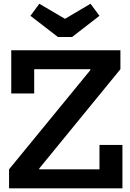

<svg xmlns="http://www.w3.org/2000/svg" viewBox="-20 -1030 711 1050"><path d="M374 -827.5H297L146.5 -943.5L195 -1009.5L335.5 -927L475 -1009.5L524 -943.5ZM29.5 -104 474 -646.5V-676.5L638.5 -651.5L194.5 -108.5V-76ZM638.5 -755V-651.5H167V-519H41.5V-755ZM524 -237.5H649.5V0H29.5V-104H524Z"/></svg>

Font: Hepta Slab SemiBold
Style: Regular
Weight: 600
Designer: Michael LaGattuta
Foundry: Michael LaGattuta
Version: Version 1.102